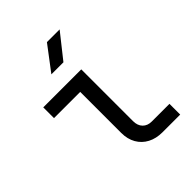

<svg xmlns="http://www.w3.org/2000/svg" viewBox="-218 -910 1036 1036"><g transform="rotate(-45 300.0 -392.5)"><path d="M415 0Q367 0 331 -19Q295 -38 275 -73Q255 -108 255 -155V-468H55V-550H345V-155Q345 -121 364 -101.5Q383 -82 415 -82H550V0ZM212 -645 318 -785H415L304 -645Z"/></g></svg>

Font: JetBrains Mono Zero
Style: Regular-Zero
Weight: 400
Designer: Philipp Nurullin, Konstantin Bulenkov
Foundry: JetBrains
Version: Version 2.211